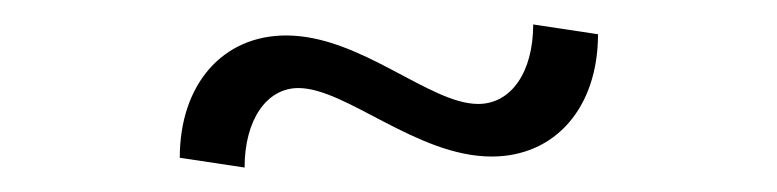

<svg xmlns="http://www.w3.org/2000/svg" viewBox="-20 -373 635 157"><path d="M127 -244 180 -236C180 -275 198 -301 224 -301C263 -301 321 -245 382 -245C434 -245 469 -285 469 -345L416 -353C416 -314 398 -288 371 -288C331 -288 275 -344 214 -344C162 -344 127 -304 127 -244Z"/></svg>

Font: Uncut Sans Light
Style: Regular
Weight: 300
Designer: Kasper Nordkvist
Foundry: UNCUT.wtf
Version: Version 1.304;Glyphs 3.2 (3246)